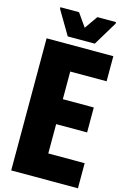

<svg xmlns="http://www.w3.org/2000/svg" viewBox="-158 -1074 809 1234"><g transform="rotate(15 246.5 -456.5)"><path d="M49 91V-788H493V-621H251V-437H457V-271H251V-76H493V91ZM177 -835 83 -994V-1004H207L268 -917L329 -1004H453V-994L357 -835Z"/></g></svg>

Font: Farlight84_Sys_V01
Style: Bold
Weight: 700
Designer: Monotype Design Team, Nadine Chahine and Nizar Qandah
Foundry: Monotype Imaging Inc.
Version: Version 2.004;October 31, 2024;FontCreator 14.0.0.2814 64-bi